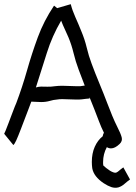

<svg xmlns="http://www.w3.org/2000/svg" viewBox="-40 -676 652 920"><path d="M527 222Q510 226 493.5 220.5Q477 215 457 202Q409 170 402 130Q401 123 400.5 115Q400 107 400 100Q400 59 414 27.5Q428 -4 452 -23Q454 -34 458 -40Q445 -66 434.5 -94Q424 -122 413 -150L389 -210V-204Q381 -204 372 -202.5Q363 -201 352 -200Q345 -199 338.5 -199Q332 -199 324 -199Q308 -199 291 -200Q274 -201 258 -201Q251 -201 244.5 -200.5Q238 -200 233 -199Q217 -198 198.5 -192.5Q180 -187 157 -187Q144 -187 132.5 -188Q121 -189 110 -189Q107 -181 104 -173Q101 -165 98 -157Q74 -94 60 -57.5Q46 -21 38 -3.5Q30 14 24 19L-20 -35Q-19 -36 -13 -50.5Q-7 -65 1 -86.5Q9 -108 17 -129Q25 -150 31 -165.5Q37 -181 38 -182Q67 -259 89.5 -338.5Q112 -418 141 -497Q170 -576 219 -649L234 -637L299 -656Q307 -625 321 -594Q335 -563 349 -528Q366 -488 375.5 -448Q385 -408 399 -371Q416 -325 436 -277Q456 -229 475 -179Q486 -150 497.5 -122Q509 -94 523 -66Q538 -37 543 -18.5Q548 0 533 14Q511 35 492 35Q481 35 472 29Q454 62 454 100Q454 104 454 108Q454 112 455 117Q466 128 487 142Q495 147 503.5 150Q512 153 517 151Q524 148 530.5 142Q537 136 551 126L583 184Q569 194 556 205.5Q543 217 527 222ZM132 -257Q139 -259 145 -260Q151 -261 157 -261Q171 -261 187.5 -260.5Q204 -260 224 -263Q232 -264 240.5 -264.5Q249 -265 258 -265Q275 -265 292 -264Q309 -263 324 -263H345L366 -266Q359 -285 351.5 -304Q344 -323 337 -342Q322 -382 312.5 -421.5Q303 -461 288 -497Q280 -516 270.5 -536Q261 -556 253 -577Q210 -504 184.5 -422.5Q159 -341 132 -257Z"/></svg>

Font: Syne Tactile
Style: Regular
Weight: 400
Designer: Lucas Descroix
Foundry: Bonjour Monde
Version: Version 2.100; ttfautohint (v1.8.3)